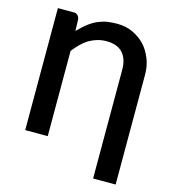

<svg xmlns="http://www.w3.org/2000/svg" viewBox="-128 -836 996 1109"><g transform="rotate(15 370.0 -281.5)"><path d="M210.4 -693.4 212.4 -627.9Q243.2 -660.2 271 -680.7Q297.4 -700.7 325.2 -711.9Q353.5 -723.6 378.4 -727.1Q407.2 -731 435.5 -731Q486.3 -731 528.8 -711.9Q572.8 -690.9 602.1 -659.7Q630.9 -628.9 649.4 -582.5Q666.5 -540 666.5 -487.8V168.5H531.7V-482.4Q531.7 -545.9 499.5 -582Q466.8 -617.7 401.4 -617.7Q374 -617.7 346.7 -609.9Q322.8 -603 298.3 -588.9Q274.4 -574.2 255.4 -555.2Q235.8 -535.6 215.3 -509.8V0H80.6V-729.5H178.7Q189.5 -729.5 200.2 -719.7Q210 -709.5 210.4 -693.4Z"/></g></svg>

Font: Lato-SemiBold
Style: Bold
Weight: 500
Designer: Lukasz Dziedzic with Adam Twardoch and Botio Nikoltchev
Foundry: tyPoland Lukasz Dziedzic
Version: ""